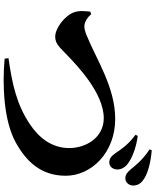

<svg xmlns="http://www.w3.org/2000/svg" viewBox="79 -944 842 1040"><g transform="rotate(90 500.0 -424.0)"><path d="M860 -595C885 -595 899 -618 898 -641C897 -662 886 -682 863 -698C829 -723 767 -743 716 -749L710 -737C766 -696 790 -657 812 -625C827 -604 841 -595 860 -595ZM295 -49 298 -28C441 -15 635 -23 753 -89C852 -144 932 -223 932 -359C932 -497 808 -627 624 -627C452 -627 302 -525 171 -472C149 -463 134 -460 123 -460C94 -460 67 -484 57 -497L43 -492C41 -468 36 -435 46 -406C63 -355 132 -302 179 -302C220 -302 239 -330 283 -371C330 -415 482 -565 620 -565C726 -565 782 -468 782 -378C782 -281 723 -211 650 -163C546 -94 437 -69 295 -49ZM946 -682C969 -682 986 -703 985 -726C984 -754 969 -771 946 -785C910 -807 853 -820 794 -825L789 -813C844 -778 877 -736 895 -714C913 -692 926 -682 946 -682Z"/></g></svg>

Font: GenKiMin2 TW H
Style: Regular
Weight: 900
Version: Version 2.100;PS 2.1;hotconv 16.6.51;makeotf.lib2.5.65220 DE